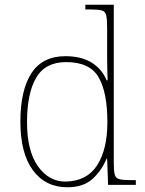

<svg xmlns="http://www.w3.org/2000/svg" viewBox="-20 -780 610 810"><path d="M264 10Q172 10 119 -61.5Q66 -133 66 -267Q66 -399 112.5 -471Q159 -543 256 -543Q323 -543 366.5 -516Q410 -489 430 -441H434Q433 -469 432.5 -495.5Q432 -522 432 -543V-662Q432 -699 428 -715.5Q424 -732 409.5 -736Q395 -740 365 -740H340V-760H460V-94Q460 -59 464 -43.5Q468 -28 484 -24Q500 -20 537 -20H553V0H436L432 -111H430Q408 -59 369.5 -24.5Q331 10 264 10ZM258 -14Q347 -16 390 -83Q433 -150 433 -265Q433 -390 396 -454Q359 -518 259 -518Q171 -518 132.5 -452Q94 -386 94 -264Q94 -143 140.5 -78Q187 -13 258 -14Z"/></svg>

Font: Noto Serif Devanagari Thin
Style: Regular
Weight: 100
Designer: Universal Thirst, Indian Type Foundry and the Monotype Design Team
Foundry: Monotype Imaging Inc.
Version: Version 2.004; ttfautohint (v1.8.4.7-5d5b)